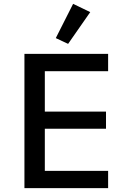

<svg xmlns="http://www.w3.org/2000/svg" viewBox="-20 -978 680 998"><path d="M107 0V-698H542V-608H213V-398H531V-309H213V-90H542V0ZM334 -750 270 -780 360 -958 449 -915Z"/></svg>

Font: Writer Medium
Style: Regular
Weight: 500
Monospace: yes
Designer: Mike Abbink, Paul van der Laan, Pieter van Rosmalen
Foundry: Bold Monday
Version: Version 2.001 2020